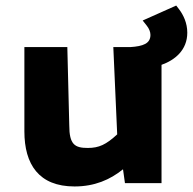

<svg xmlns="http://www.w3.org/2000/svg" viewBox="-20 -661 696 693"><path d="M510 -568C518 -558 523 -546 523 -535C523 -504 497 -494 450 -491H389L403 -176C363 -139 337 -127 297 -127C250 -127 230 -139 230 -209L223 -491H68V-187C68 -68 120 12 249 12C321 12 377 -12 424 -50L431 0H563V-427C611 -444 656 -480 656 -543C656 -578 642 -607 626 -628L616 -641L495 -587Z"/></svg>

Font: Falling Sky
Style: ExBd
Weight: 400
Designer: Paul D. Hunt
Foundry: Adobe Systems Incorporated
Version: Version 1.02